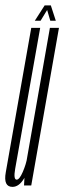

<svg xmlns="http://www.w3.org/2000/svg" viewBox="-43 -706 245 731"><path d="M48.5 0H76L181.5 -600H147L51.5 -56ZM110 -600H76L5 -197.5Q-11 -105.5 -21 -50Q-31 5.5 4.5 5.5Q29 5.5 48.2 -25.8Q67.5 -57 74 -93L61 -108Q56.5 -81 43.8 -51.5Q31 -22 20.5 -22Q7.5 -22 14.8 -63.5Q22 -105 38 -194ZM89.5 -627H111.5L136.5 -668L148.5 -627H169.5L150.5 -685.5H127Z"/></svg>

Font: Anybody UltraCondensed ExtraLight
Style: Italic
Weight: 250
Width: 1
Italic angle: -10°
Version: Version 1.113;gftools[0.9.25]